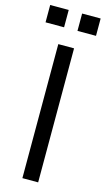

<svg xmlns="http://www.w3.org/2000/svg" viewBox="-154 -898 518 941"><g transform="rotate(15 105.0 -427.5)"><path d="M65 -680H145V0H65ZM-23 -855H71V-767H-23ZM139 -855H233V-767H139Z"/></g></svg>

Font: CyStack Display
Style: Regular
Weight: 400
Designer: Weizhong Zhang
Foundry: 本地遙控
Version: Version 1.000;Glyphs 3.1.2 (3151)